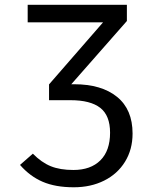

<svg xmlns="http://www.w3.org/2000/svg" viewBox="-20 -560 655 797"><path d="M287.7 -210.3Q401.5 -210.3 465.9 -157.9Q530.3 -105.6 530.3 -5.6Q530.3 60.5 499 111.3Q467.7 162.1 412.3 189.7Q356.9 217.4 286.2 217.4Q210.3 217.4 157.2 194.6Q104.1 171.8 63.1 124.6L116.4 77.9Q152.3 114.4 190.8 130Q229.2 145.6 284.6 145.6Q356.4 145.6 396.7 105.6Q436.9 65.6 436.9 -9.2Q436.9 -80.5 396.2 -112.3Q355.4 -144.1 272.8 -144.1H183.6V-209.7L407.7 -467.2H94.9V-540H506.7V-472.8L275.9 -210.3Z"/></svg>

Font: Fira Code Fixed
Style: Regular
Weight: 400
Monospace: yes
Designer: Carrois Corporate, Edenspiekermann AG, Nikita Prokopov
Foundry: Carrois Corporate, Edenspiekermann AG, Nikita Prokopov
Version: Version 5.002